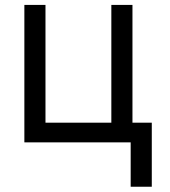

<svg xmlns="http://www.w3.org/2000/svg" viewBox="-20 -565 675 762"><path d="M505.7 -78.1H582.4V176.1H498.6V0H76.7V-545.5H160.5V-78.1H421.9V-545.5H505.7Z"/></svg>

Font: Fast_Sans
Style: Regular
Weight: 400
Designer: Rasmus Andersson
Foundry: rsms
Version: Version 3.018;git-588b23468